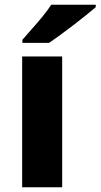

<svg xmlns="http://www.w3.org/2000/svg" viewBox="-20 -786 422 806"><path d="M241 0H73V-549H241ZM382 -756Q366 -742 341 -722Q316 -702 287.5 -680Q259 -658 232 -638.5Q205 -619 186 -606H74V-619Q90 -638 113 -663.5Q136 -689 158.5 -716.5Q181 -744 195 -766H382Z"/></svg>

Font: Noto Sans Cham ExtraBold
Style: Regular
Weight: 800
Version: Version 2.002